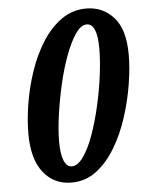

<svg xmlns="http://www.w3.org/2000/svg" viewBox="-53 -768 618 821"><g transform="rotate(-5 256.0 -357.0)"><path d="M221 11Q146 11 100.5 -46.5Q55 -104 55 -213Q55 -274 66.5 -343.5Q78 -413 101 -480.5Q124 -548 159.5 -603.5Q195 -659 242 -692Q289 -725 348 -725Q418 -725 465 -673.5Q512 -622 512 -512Q512 -454 500.5 -384Q489 -314 466.5 -244.5Q444 -175 409 -117Q374 -59 327.5 -24Q281 11 221 11ZM228 -58Q254 -58 278.5 -93Q303 -128 323 -184.5Q343 -241 358 -307Q373 -373 381 -436.5Q389 -500 389 -549Q389 -657 344 -657Q319 -657 295.5 -622.5Q272 -588 251.5 -532.5Q231 -477 216 -411.5Q201 -346 192 -282Q183 -218 183 -168Q183 -113 195 -85.5Q207 -58 228 -58Z"/></g></svg>

Font: Noto Serif ExtraCondensed ExtraBold
Style: Italic
Weight: 800
Width: 2
Italic angle: -12°
Designer: Monotype Design Team
Foundry: Monotype Imaging Inc.
Version: Version 2.013